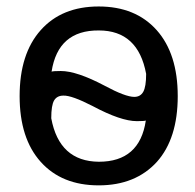

<svg xmlns="http://www.w3.org/2000/svg" viewBox="-20 -555 597 587"><path d="M460 -60.5Q394.5 11.7 281.7 11.7Q168.9 11.7 104.5 -60.1Q40 -131.8 40 -261.2Q40 -390.6 104.5 -462.9Q168.9 -535.2 281.7 -535.2Q394.5 -535.2 459 -462.9Q523.4 -390.6 523.4 -261.2Q523.4 -131.8 460 -60.5ZM137.7 -335.9Q141.6 -337.9 166 -337.9Q214.8 -337.9 299.8 -293Q363.3 -258.8 390.6 -258.8Q409.2 -258.8 418 -274.4Q426.8 -290 426.8 -329.1Q402.3 -461.9 282.2 -461.9Q157.2 -462.9 137.7 -335.9ZM136.7 -193.4Q161.1 -61.5 282.2 -60.5Q407.2 -60.5 425.8 -186.5Q421.9 -184.6 398.4 -184.6Q349.6 -184.6 263.7 -230.5Q199.2 -263.7 173.8 -262.7Q154.3 -262.7 145.5 -248Q136.7 -233.4 136.7 -193.4Z"/></svg>

Font: Gen Shin Gothic Regular
Style: Regular
Weight: 400
Designer: [Source Han Sans]
Ryoko NISHIZUKA  (kana & ideographs); Paul D. Hunt (Latin, Greek & Cyrillic); Wenlong ZHANG  (bopomofo
Version: Version 1.002.20150607